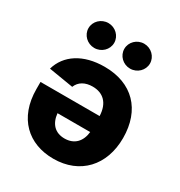

<svg xmlns="http://www.w3.org/2000/svg" viewBox="-181 -895 963 1026"><g transform="rotate(30 300.5 -381.5)"><path d="M290.5 -556.2C157.7 -556.2 68.4 -496.1 41.5 -401.4L192.9 -376.5C207 -413.1 241.7 -432.6 287.6 -432.6C352.1 -432.6 395 -393.6 397.9 -314.5H33.2V-271.5C33.2 -91.3 143.6 6.8 296.9 6.8C460.9 6.8 565.4 -106.4 565.4 -274.9C565.4 -449.7 461.4 -556.2 290.5 -556.2ZM411.6 -615.2C455.1 -615.2 490.7 -649.9 490.7 -691.9C490.7 -733.9 455.1 -768.6 411.6 -768.6C367.7 -768.6 332.5 -733.9 332.5 -691.9C332.5 -649.9 367.7 -615.2 411.6 -615.2ZM190.9 -615.2C234.4 -615.2 270 -649.9 270 -691.9C270 -733.9 234.4 -768.6 190.9 -768.6C147 -768.6 111.3 -733.9 111.3 -691.9C111.3 -649.9 147 -615.2 190.9 -615.2ZM397 -215.3C390.6 -155.3 355.5 -116.7 294.9 -116.7C235.8 -116.7 201.7 -153.3 195.3 -215.3Z"/></g></svg>

Font: Inter ExtraBold
Style: Regular
Weight: 800
Designer: Rasmus Andersson
Foundry: rsms
Version: Version 4.001;git-9221beed3